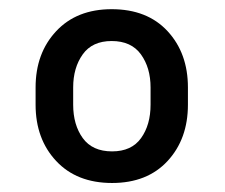

<svg xmlns="http://www.w3.org/2000/svg" viewBox="-20 -741 497 424"><path d="M58.6 -509.8V-547.9Q58.6 -623.5 104 -672.1Q149.4 -720.7 226.6 -720.7Q305.2 -720.7 350.1 -672.1Q395 -623.5 395 -547.9V-509.8Q395 -434.1 350.1 -385.5Q305.2 -336.9 227.5 -336.9Q149.4 -336.9 104 -385.5Q58.6 -434.1 58.6 -509.8ZM141.6 -547.9V-509.8Q141.6 -465.3 162.8 -436Q184.1 -406.7 227.5 -406.7Q270.5 -406.7 291.5 -436Q312.5 -465.3 312.5 -509.8V-547.9Q312.5 -591.3 291.3 -620.8Q270 -650.4 226.6 -650.4Q183.6 -650.4 162.6 -620.8Q141.6 -591.3 141.6 -547.9Z"/></svg>

Font: Vazirmatn RD UI SemiBold
Style: Regular
Weight: 600
Designer: Saber Rastikerdar
Foundry: Saber Rastikerdar
Version: Version 33.003